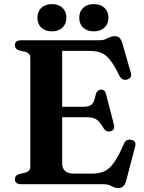

<svg xmlns="http://www.w3.org/2000/svg" viewBox="-20 -896 702 934"><path d="M52.5 -676.5Q52.5 -700 83.5 -700H462.5Q480.5 -700 492.2 -705Q504 -710 514.5 -715Q525 -720 538.5 -720Q554 -720 562 -711.5Q570 -703 576 -683L616 -543.5Q623.5 -517 600 -509.5Q574 -501.5 560.5 -528Q535.5 -579.5 514.8 -605.2Q494 -631 470.2 -639.8Q446.5 -648.5 413 -648.5H282.5V-376.5H383Q414 -376.5 426.5 -388.2Q439 -400 445.5 -435Q451 -459 471 -460Q490.5 -461 496 -438L534 -290Q540.5 -264.5 519.5 -258Q498 -251 485.5 -270Q465 -305 448.2 -315.5Q431.5 -326 398 -326H282.5V-101.5Q282.5 -51.5 340 -51.5H428Q462 -51.5 486.8 -62.2Q511.5 -73 534 -104.5Q556.5 -136 583.5 -198Q593.5 -220 617 -216Q645.5 -211.5 637 -182L594.5 -19Q589.5 0 580.8 9.2Q572 18.5 555 18.5Q537 18.5 522.2 9.2Q507.5 0 481 0H83.5Q52.5 0 52.5 -23.5Q52.5 -43 74 -49.5L102.5 -56Q127.5 -63 127.5 -85V-615Q127.5 -637 102.5 -644L74 -650.5Q52.5 -657 52.5 -676.5ZM232.5 -743.5Q200.5 -743.5 181.2 -761.5Q162 -779.5 162 -809.5Q162 -840 181.2 -858Q200.5 -876 232.5 -876Q265 -876 284 -858Q303 -840 303 -809.5Q303 -780 284 -761.8Q265 -743.5 232.5 -743.5ZM436 -743.5Q403.5 -743.5 384.5 -761.5Q365.5 -779.5 365.5 -809.5Q365.5 -839.5 384.5 -857.8Q403.5 -876 436 -876Q469 -876 488.2 -858Q507.5 -840 507.5 -809.5Q507.5 -780 488.2 -761.8Q469 -743.5 436 -743.5Z"/></svg>

Font: Fraunces 9pt S000 SemiBold
Style: Regular
Weight: 600
Version: Version 1.000; ttfautohint (v1.8.3)